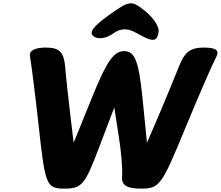

<svg xmlns="http://www.w3.org/2000/svg" viewBox="-20 -1164 1304 1134"><path d="M157 -831C163 -802 187 -615 209 -415C247 -69 254 -50 361 -50C463 -50 482 -73 564 -290L655 -529L681 -362C696 -270 705 -163 701 -123C696 -71 728 -50 811 -50C922 -50 934 -66 1073 -404C1154 -600 1235 -786 1254 -821C1279 -866 1259 -883 1184 -883C1104 -883 1070 -857 1036 -769C1011 -706 959 -580 920 -488L848 -321L821 -592C799 -804 776 -862 714 -862C652 -862 611 -804 525 -592L415 -321L395 -488C384 -580 370 -706 365 -769C357 -857 331 -883 251 -883C184 -883 150 -864 157 -831ZM621 -1073C528 -1006 502 -970 535 -948C561 -930 610 -938 647 -965C693 -999 735 -999 788 -968C884 -913 909 -915 917 -979C920 -1007 886 -1059 838 -1098C756 -1164 747 -1163 621 -1073Z"/></svg>

Font: Hussar Skorodowane
Style: Ky
Weight: 700
Foundry: Cannot Into Space Fonts
Version: Version 0.892